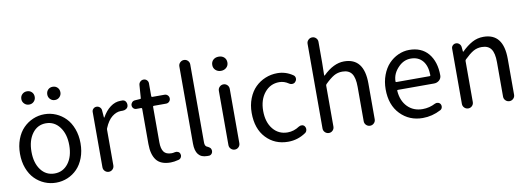

<svg xmlns="http://www.w3.org/2000/svg" viewBox="-61 -1178 4331 1574"><g transform="rotate(-10 2104.0 -391.5)"><path d="M50.8 -271.5Q50.8 -336.9 71.3 -391.6Q91.8 -446.3 127 -481.9Q162.1 -517.6 207.5 -537.1Q252.9 -556.6 303.2 -556.6Q353.5 -556.6 398.9 -537.1Q444.3 -517.6 479 -481.9Q513.7 -446.3 534.2 -391.6Q554.7 -336.9 554.7 -271.5Q554.7 -205.1 534.2 -150.9Q513.7 -96.7 479 -61Q444.3 -25.4 398.9 -6.3Q353.5 12.7 303.2 12.7Q252.9 12.7 207.5 -6.3Q162.1 -25.4 127 -61Q91.8 -96.7 71.3 -150.9Q50.8 -205.1 50.8 -271.5ZM460.9 -271.5Q460.9 -364.3 417 -422.9Q373 -481.4 302.7 -481.4Q232.4 -481.4 189.5 -423.3Q146.5 -365.2 146.5 -271.5Q146.5 -177.7 189.5 -120.6Q232.4 -63.5 303.2 -63.5Q374 -63.5 417.5 -120.6Q460.9 -177.7 460.9 -271.5ZM139.6 -710.9Q139.6 -735.4 155.8 -751Q171.9 -766.6 195.8 -766.6Q219.7 -766.6 235.4 -751Q251 -735.4 251 -710.9Q251 -688.5 235.4 -672.4Q219.7 -656.2 195.8 -656.2Q171.9 -656.2 155.8 -672.4Q139.6 -688.5 139.6 -710.9ZM355.5 -710.9Q355.5 -735.4 370.6 -751Q385.7 -766.6 409.7 -766.6Q433.6 -766.6 449.2 -751Q464.8 -735.4 464.8 -710.9Q464.8 -688.5 449.2 -672.4Q433.6 -656.2 410.2 -656.2Q386.7 -656.2 371.1 -672.4Q355.5 -688.5 355.5 -710.9Z M697.3 -45.9V-505.9Q697.3 -521.5 708.5 -532.2Q719.7 -543 735.4 -543Q751 -543 762.7 -532.2Q774.4 -521.5 775.4 -505.9L780.3 -445.3Q780.3 -444.3 781.7 -444.3Q783.2 -444.3 784.2 -445.3Q813.5 -498 853 -527.3Q892.6 -556.6 937.5 -556.6Q948.2 -556.6 956.1 -556.6Q973.6 -554.7 982.4 -539.1Q988.3 -528.3 988.3 -516.6Q988.3 -510.7 987.3 -504.9Q983.4 -489.3 969.7 -481.4Q957 -473.6 942.4 -473.6Q940.4 -473.6 938.5 -473.6Q932.6 -473.6 925.8 -473.6Q888.7 -473.6 852.5 -445.3Q816.4 -417 791 -355.5Q788.1 -349.6 788.1 -341.8V-45.9Q788.1 -26.4 774.9 -13.2Q761.7 0 743.2 0Q724.6 0 710.9 -13.2Q697.3 -26.4 697.3 -45.9Z M1255.9 12.7Q1172.9 12.7 1137.2 -34.2Q1101.6 -81.1 1101.6 -168V-461.9Q1101.6 -468.8 1093.8 -468.8H1054.7Q1040 -468.8 1030.3 -479Q1020.5 -489.3 1020.5 -503.9Q1020.5 -517.6 1030.3 -528.3Q1040 -539.1 1054.7 -540L1097.7 -543Q1105.5 -543 1105.5 -550.8L1113.3 -657.2Q1114.3 -672.9 1126 -684.1Q1137.7 -695.3 1154.3 -695.3Q1169.9 -695.3 1181.2 -684.1Q1192.4 -672.9 1192.4 -657.2V-550.8Q1192.4 -543 1199.2 -543H1301.8Q1317.4 -543 1328.1 -532.2Q1338.9 -521.5 1338.9 -505.9Q1338.9 -490.2 1328.1 -479.5Q1317.4 -468.8 1301.8 -468.8H1199.2Q1192.4 -468.8 1192.4 -461.9V-166Q1192.4 -113.3 1211.4 -86.9Q1230.5 -60.5 1276.4 -60.5Q1288.1 -60.5 1304.7 -64.5Q1318.4 -67.4 1331.1 -61Q1343.8 -54.7 1346.7 -41Q1348.6 -36.1 1348.6 -31.2Q1348.6 -22.5 1343.8 -13.7Q1336.9 -1 1322.3 2.9Q1284.2 12.7 1255.9 12.7Z M1558.6 12.7Q1461.9 12.7 1461.9 -108.4V-751Q1461.9 -769.5 1475.6 -782.7Q1489.3 -795.9 1507.8 -795.9Q1526.4 -795.9 1539.6 -782.7Q1552.7 -769.5 1552.7 -751V-101.6Q1552.7 -74.2 1567.4 -65.4Q1570.3 -64.5 1576.7 -61Q1583 -57.6 1585.9 -55.7Q1588.9 -53.7 1593.3 -50.3Q1597.7 -46.9 1600.1 -43Q1602.5 -39.1 1603.5 -34.2L1604.5 -30.3Q1605.5 -26.4 1605.5 -22.5Q1605.5 -10.7 1599.6 -2Q1590.8 10.7 1576.2 12.7Q1568.4 12.7 1558.6 12.7Z M1746.1 -45.9V-497.1Q1746.1 -516.6 1759.8 -529.8Q1773.4 -543 1792 -543Q1810.5 -543 1823.7 -529.8Q1836.9 -516.6 1836.9 -497.1V-45.9Q1836.9 -26.4 1823.7 -13.2Q1810.5 0 1792 0Q1773.4 0 1759.8 -13.2Q1746.1 -26.4 1746.1 -45.9ZM1729.5 -713.9Q1729.5 -741.2 1747.1 -757.3Q1764.6 -773.4 1792.5 -773.4Q1820.3 -773.4 1837.9 -757.3Q1855.5 -741.2 1855.5 -713.9Q1855.5 -688.5 1837.4 -671.9Q1819.3 -655.3 1792.5 -655.3Q1765.6 -655.3 1747.6 -671.9Q1729.5 -688.5 1729.5 -713.9Z M2234.4 12.7Q2123 12.7 2051.3 -63.5Q1979.5 -139.6 1979.5 -271.5Q1979.5 -336.9 2001 -391.6Q2022.5 -446.3 2058.6 -481.9Q2094.7 -517.6 2142.1 -537.1Q2189.5 -556.6 2242.2 -556.6Q2311.5 -556.6 2370.1 -516.6Q2383.8 -507.8 2385.7 -491.7Q2387.7 -475.6 2377 -462.9Q2368.2 -450.2 2352.1 -448.7Q2335.9 -447.3 2323.2 -456.1Q2286.1 -481.4 2245.1 -481.4Q2170.9 -481.4 2123 -422.9Q2075.2 -364.3 2075.2 -271.5Q2075.2 -177.7 2121.6 -120.6Q2168 -63.5 2243.2 -63.5Q2294.9 -63.5 2341.8 -94.7Q2354.5 -102.5 2368.7 -100.6Q2382.8 -98.6 2390.6 -86.9Q2397.5 -76.2 2397.5 -64.5Q2397.5 -61.5 2396.5 -57.6Q2394.5 -42 2381.8 -33.2Q2314.5 12.7 2234.4 12.7Z M2529.3 -45.9V-751Q2529.3 -769.5 2543 -782.7Q2556.6 -795.9 2575.2 -795.9Q2593.8 -795.9 2606.9 -782.7Q2620.1 -769.5 2620.1 -751V-578.1L2618.2 -473.6Q2617.2 -471.7 2619.1 -470.7Q2621.1 -469.7 2623 -470.7Q2710 -556.6 2797.9 -556.6Q2963.9 -556.6 2963.9 -343.8V-45.9Q2963.9 -26.4 2950.2 -13.2Q2936.5 0 2918 0Q2899.4 0 2885.7 -13.2Q2872.1 -26.4 2872.1 -45.9V-332Q2872.1 -408.2 2847.7 -442.4Q2823.2 -476.6 2769.5 -476.6Q2730.5 -476.6 2699.2 -458.5Q2668 -440.4 2626 -399.4Q2620.1 -393.6 2620.1 -386.7V-45.9Q2620.1 -26.4 2606.9 -13.2Q2593.8 0 2575.2 0Q2556.6 0 2543 -13.2Q2529.3 -26.4 2529.3 -45.9Z M3354.5 12.7Q3243.2 12.7 3168.9 -64Q3094.7 -140.6 3094.7 -271.5Q3094.7 -335 3115.2 -389.6Q3135.7 -444.3 3169.9 -480.5Q3204.1 -516.6 3248.5 -536.6Q3293 -556.6 3339.8 -556.6Q3441.4 -556.6 3498 -490.2Q3555.7 -420.9 3555.7 -306.6Q3555.7 -283.2 3538.1 -266.6Q3519.5 -250 3494.1 -250H3193.4Q3185.5 -250 3186.5 -243.2Q3192.4 -159.2 3241.2 -109.4Q3290 -59.6 3366.2 -59.6Q3422.9 -59.6 3472.7 -85.9Q3484.4 -91.8 3498 -88.4Q3511.7 -85 3518.6 -73.2Q3525.4 -60.5 3522 -46.4Q3518.6 -32.2 3505.9 -25.4Q3433.6 12.7 3354.5 12.7ZM3185.5 -320.3Q3185.5 -315.4 3192.4 -315.4H3468.8Q3475.6 -315.4 3475.6 -322.3Q3475.6 -322.3 3475.6 -322.3Q3474.6 -400.4 3439 -442.4Q3403.3 -484.4 3340.8 -484.4Q3283.2 -484.4 3239.3 -440.4Q3185.5 -387.7 3185.5 -320.3Z M3689.5 -45.9V-505.9Q3689.5 -521.5 3700.7 -532.2Q3711.9 -543 3727.5 -543Q3743.2 -543 3754.9 -532.2Q3766.6 -521.5 3768.6 -505.9L3772.5 -466.8Q3772.5 -464.8 3773.9 -464.8Q3775.4 -464.8 3776.4 -465.8Q3821.3 -509.8 3864.3 -533.2Q3907.2 -556.6 3958 -556.6Q4124 -556.6 4124 -343.8V-45.9Q4124 -26.4 4110.4 -13.2Q4096.7 0 4078.1 0Q4059.6 0 4045.9 -13.2Q4032.2 -26.4 4032.2 -45.9V-332Q4032.2 -408.2 4007.8 -442.4Q3983.4 -476.6 3929.7 -476.6Q3890.6 -476.6 3859.4 -458.5Q3828.1 -440.4 3786.1 -399.4Q3780.3 -393.6 3780.3 -386.7V-45.9Q3780.3 -26.4 3767.1 -13.2Q3753.9 0 3735.4 0Q3716.8 0 3703.1 -13.2Q3689.5 -26.4 3689.5 -45.9Z"/></g></svg>

Font: Gen Jyuu Gothic P Regular
Style: Regular
Weight: 400
Designer: [Source Han Sans]
Ryoko NISHIZUKA  (kana & ideographs); Paul D. Hunt (Latin, Greek & Cyrillic); Wenlong ZHANG  (bopomofo
Version: Version 1.002.20150607